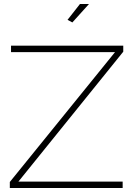

<svg xmlns="http://www.w3.org/2000/svg" viewBox="-20 -938 665 958"><path d="M29 -30 554 -678H35V-710H595V-680L72 -32H592V0H29ZM341 -826 317 -839 379 -918H424Z"/></svg>

Font: Raleway ExtraLight
Style: Regular
Weight: 200
Designer: Matt McInerney, Pablo Impallari, Rodrigo Fuenzalida
Foundry: Matt McInerney, Pablo Impallari, Rodrigo Fuenzalida
Version: Version 4.026